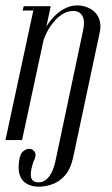

<svg xmlns="http://www.w3.org/2000/svg" viewBox="-44 -518 414 710"><path d="M98.8 172.4Q75.2 172.4 55.9 162.1Q36.5 151.8 28.6 128Q20.8 104.2 29 64.2Q32.6 48.9 42.4 40.9Q52.1 33 63.2 32.4Q74.4 31.9 81.1 39.8Q86.8 45.4 87.2 52.2Q87.8 59 85.7 65.8Q83.6 72.6 80 78.9Q70 108.9 69.9 126.1Q69.8 143.2 77.8 149.8Q85.8 156.4 98.4 156.4Q113.9 156.4 126.3 146.4Q138.8 136.4 147.8 117.8Q156.8 99.1 161.9 73.6L263.5 -407Q271 -441.2 260.5 -459.4Q250 -477.5 227 -477.5Q205.1 -477.5 186.3 -465.2Q167.5 -453 152.8 -434.6Q138 -416.1 128.3 -396.6Q118.6 -377.1 115.6 -363.2L37.6 0H-23.8L82.6 -495L78.6 -479H39.6L43.6 -495H143.6L127.5 -419.5Q140 -440.5 157.6 -458.4Q175.2 -476.2 196.9 -487.1Q218.5 -498 241.2 -498Q260 -498 277.4 -491.4Q294.9 -484.9 307.3 -472.4Q319.8 -460 324.9 -440.8Q330.1 -421.5 324.4 -396.4L227 61.8Q217.2 107.5 195.8 131.3Q174.2 155.1 148.3 163.8Q122.4 172.4 98.8 172.4Z"/></svg>

Font: Emberly Black
Style: Italic
Weight: 900
Italic angle: -12°
Designer: Rajesh Rajput
Foundry: Rajesh Rajput
Version: Version 1.000